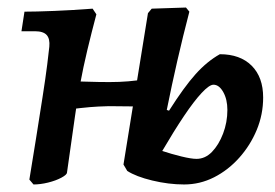

<svg xmlns="http://www.w3.org/2000/svg" viewBox="-20 -482 730 510"><path d="M469 8Q428 8 384.5 -2.5Q341 -13 318 -28L308 -45L373 -447L383 -459L474 -462L483 -451Q466 -386 451 -320.5Q436 -255 423 -190L429 -188Q469 -251 499.5 -285Q530 -319 564 -338Q618 -338 648.5 -307.5Q679 -277 679 -223Q679 -178 662 -137Q645 -96 615.5 -63Q586 -30 548.5 -11Q511 8 469 8ZM69 8 58 -5Q67 -59 76 -116Q85 -173 93 -224Q101 -275 105.5 -311Q110 -347 111 -358Q113 -379 104 -389Q95 -399 73 -399H37L45 -451Q74 -451 124.5 -453Q175 -455 226 -459L236 -444Q223 -395 212 -349Q201 -303 193 -259.5Q185 -216 179 -172L158 -24Q158 -18 143 -10Q128 -2 107.5 3Q87 8 69 8ZM142 -189 154 -266Q184 -266 213 -265Q242 -264 271 -264Q298 -264 321 -266Q344 -268 380 -273L370 -199L269 -200Q262 -200 241.5 -199Q221 -198 194 -195Q167 -192 142 -189ZM502 -60Q525 -60 543 -78.5Q561 -97 572.5 -127Q584 -157 584 -190Q584 -218 573 -237.5Q562 -257 547 -257Q536 -257 515.5 -235Q495 -213 468.5 -173.5Q442 -134 411 -81Q435 -73 461.5 -66.5Q488 -60 502 -60Z"/></svg>

Font: Alegreya SemiBold
Style: Italic
Weight: 600
Italic angle: -7°
Designer: Juan Pablo del Peral
Foundry: Huerta Tipografica
Version: Version 2.009